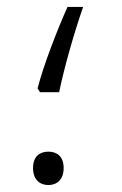

<svg xmlns="http://www.w3.org/2000/svg" viewBox="-20 -520 351 552"><path d="M95 -255H150C164 -323 193 -426 219 -500H174C143 -430 106 -335 88 -266ZM119 12C143 12 163 -3 163 -37C163 -71 143 -84 119 -84C95 -84 75 -71 75 -37C75 -3 95 12 119 12Z"/></svg>

Font: Noto Sans Arabic Cond Light
Style: Regular
Weight: 300
Width: 3
Designer: Monotype Design Team, Nadine Chahine, Nizar Qandah and Khaled Hosny
Foundry: Monotype Imaging Inc.
Version: Version 2.012